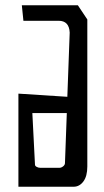

<svg xmlns="http://www.w3.org/2000/svg" viewBox="-20 -730 396 730"><path d="M236 -362 245 -606Q243 -651 203 -651H69L63 -710H276L312 -656V-97Q312 -60 297 -40Q282 -20 260 -20H50V-374ZM227 -110 234 -300H103L113 -104Q113 -99 119.5 -95.5Q126 -92 133 -92H206Q213 -92 220 -97.5Q227 -103 227 -110Z"/></svg>

Font: Bahiana
Style: Regular
Weight: 400
Designer: Pablo Cosgaya & Dani Raskovsky
Foundry: Pablo Cosgaya & Dani Raskovsky
Version: Version 1.005